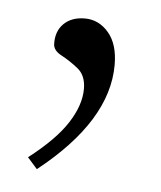

<svg xmlns="http://www.w3.org/2000/svg" viewBox="-32 -116 254 303"><g transform="rotate(5 95.0 35.0)"><path d="M21 139Q63 106.5 81.2 78Q99.5 49.5 99.5 24Q99.5 2.5 86.2 -8Q73 -18.5 59.8 -25.5Q46.5 -32.5 46.5 -43Q46 -63 58.2 -75Q70.5 -87 91.5 -87Q113.5 -87 129 -69Q144.5 -51 144.5 -18Q144.5 71 36.5 156.5Z"/></g></svg>

Font: Newsreader Text Light
Style: Regular
Weight: 300
Designer: Hugues Gentile
Foundry: Production Type
Version: Version 1.001